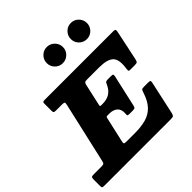

<svg xmlns="http://www.w3.org/2000/svg" viewBox="-304 -1205 1399 1399"><g transform="rotate(-45 395.0 -506.0)"><path d="M338.5 -332 295.5 -141.5Q291.5 -125 293.8 -119.2Q296 -113.5 318.5 -113.5H405.5Q470 -113.5 518.8 -127.2Q567.5 -141 601.8 -177Q636 -213 657.5 -281Q662 -295.5 666.5 -300.8Q671 -306 691 -306H731Q752 -306 754 -300.5Q756 -295 752.5 -279.5L698 -29.5Q693.5 -10.5 687.5 -5.2Q681.5 0 657.5 0H-25.5Q-38.5 0 -43 -3.2Q-47.5 -6.5 -47.5 -20V-85Q-47.5 -104.5 -42.5 -109Q-37.5 -113.5 -18.5 -113.5H54.5Q76 -113.5 82 -117.2Q88 -121 92 -138L199.5 -610.5Q203 -625.5 200.2 -631Q197.5 -636.5 178 -636.5H115Q100.5 -636.5 95 -639.8Q89.5 -643 89.5 -658.5V-733.5Q89.5 -744.5 94 -747.2Q98.5 -750 109.5 -750H813Q836 -750 837.8 -742.8Q839.5 -735.5 835.5 -718L788.5 -495.5Q784.5 -477.5 780 -470.8Q775.5 -464 752.5 -464H709.5Q691.5 -464 691.2 -471.2Q691 -478.5 692.5 -491.5Q705 -574.5 673.5 -605.5Q642 -636.5 558.5 -636.5H434Q418 -636.5 412 -633Q406 -629.5 402.5 -616L364 -443.5Q362 -435 364.5 -432.8Q367 -430.5 375 -430.5H387.5Q431.5 -430.5 460 -448Q488.5 -465.5 505 -498.5Q512 -512.5 516.5 -521.5Q521 -530.5 544 -530.5H572Q591.5 -530.5 594.2 -526Q597 -521.5 593.5 -506L539.5 -266Q536 -251 531.8 -245.8Q527.5 -240.5 508.5 -240.5H474Q457.5 -240.5 456.2 -246.5Q455 -252.5 456 -265Q459 -304 436.5 -325Q414 -346 372 -346H355.5Q345.5 -346 342.8 -343Q340 -340 338.5 -332ZM641.5 -845Q607 -845 582.8 -869.2Q558.5 -893.5 558.5 -928Q558.5 -962.5 582.8 -987Q607 -1011.5 641.5 -1011.5Q676 -1011.5 700.2 -987Q724.5 -962.5 724.5 -928Q724.5 -893.5 700.2 -869.2Q676 -845 641.5 -845ZM393.5 -845Q359 -845 334.8 -869.2Q310.5 -893.5 310.5 -928Q310.5 -962.5 334.8 -987Q359 -1011.5 393.5 -1011.5Q428 -1011.5 452.5 -987Q477 -962.5 477 -928Q477 -893.5 452.5 -869.2Q428 -845 393.5 -845Z"/></g></svg>

Font: Besley* Heavy
Style: Italic
Weight: 800
Italic angle: -13°
Designer: Owen Earl
Foundry: indestructible type*
Version: Version 3.000; ttfautohint (v1.8.3)